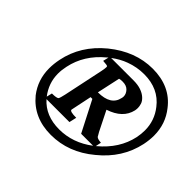

<svg xmlns="http://www.w3.org/2000/svg" viewBox="-151 -860 1078 1078"><g transform="rotate(45 388.0 -321.0)"><path d="M505 -655Q645 -655 720 -557Q776 -487 776 -394Q776 -359 768 -320Q738 -180 619 -84Q503 13 363 13Q226 13 146 -84Q92 -154 92 -245Q92 -281 100 -320Q128 -459 247 -557Q368 -655 505 -655ZM493 -599Q436 -599 382 -579Q338 -563 297 -532H476Q509 -532 534 -523.5Q559 -515 575.5 -500Q592 -485 597 -469Q602 -453 602 -440Q602 -430 600 -419Q582 -340 484 -308L543 -190Q547 -182 551.5 -175.5Q556 -169 558 -164V-165Q565 -157 593 -155L586 -121Q587 -122 588 -123Q689 -207 713 -320Q719 -350 719 -379Q719 -456 671 -517Q608 -599 493 -599ZM203 -156Q240 -156 248 -164Q253 -172 260 -204L310 -441Q315 -466 315 -476Q315 -481 314 -483Q312 -485 303.5 -486.5Q295 -488 277 -489L285 -523Q281 -520 278 -517Q179 -435 155 -320Q148 -289 148 -259Q148 -184 195 -123Q195 -123 195 -123ZM381 -343Q483 -343 498 -415Q500 -422 500 -429Q500 -449 484 -466.5Q468 -484 437 -484Q429 -484 424 -483.5Q419 -483 411 -481ZM204 -112Q266 -42 374 -42Q482 -42 574 -112H479L385 -295H371L345 -170Q345 -169 345 -169Q345 -156 396 -156L386 -112Z"/></g></svg>

Font: New Athena Unicode
Style: Bold Italic
Weight: 700
Designer: J. Rusten 1997; rev. by R. Hancock 2001, 2002, rev. by D. Mastronarde 2002-2021
Foundry: Society for Classical Studies (formerly American Philological Association)
Version: Version 5.008